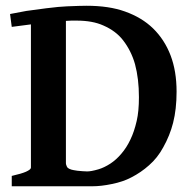

<svg xmlns="http://www.w3.org/2000/svg" viewBox="-20 -650 676 670"><path d="M596.2 -330.1Q596.2 -269 584 -221.2Q572.8 -177.2 549.8 -136.2Q529.8 -99.1 500 -73.2Q472.2 -48.3 438 -30.8Q409.2 -15.6 370.1 -7.8Q333 0 301.8 0H21V-36.1Q55.2 -43.9 70.8 -50.8Q87.9 -58.6 87.9 -64.9V-564.9L21 -556.2L15.1 -601.1Q23.9 -603 71.8 -611.8Q78.6 -612.8 141.1 -621.1Q188 -627 213.9 -627.9Q261.7 -629.9 282.2 -629.9Q360.4 -629.9 416 -609.9Q475.1 -588.9 514.2 -550.8Q554.2 -511.7 575.2 -456.8Q596.2 -401.9 596.2 -330.1ZM247.1 -578.1H229Q226.1 -578.1 220 -577.6Q213.9 -577.1 210 -577.1V-82Q210 -77.1 210.9 -75.2Q212.9 -68.4 215.8 -64.9Q219.7 -61 229 -58.1Q235.8 -56.2 250 -54.2Q268.1 -52.2 284.2 -51.8Q298.3 -51.8 323.2 -59.1Q343.3 -64.9 365.2 -79.1Q385.3 -92.3 402.8 -112.8Q421.9 -134.8 435.1 -163.1Q448.2 -189.9 457 -228Q464.8 -261.2 464.8 -311Q464.8 -375 451.2 -425.8Q438 -472.7 409.2 -509.8Q384.3 -542 340.8 -561Q303.2 -578.1 247.1 -578.1Z"/></svg>

Font: Gentium Basic
Style: Bold
Weight: 700
Designer: J. Victor Gaultney and Annie Olsen
Foundry: SIL International
Version: Version 1.100